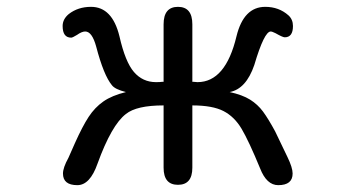

<svg xmlns="http://www.w3.org/2000/svg" viewBox="-20 -519 1040 561"><path d="M500 -499Q542 -499 542 -448V-280H545L557 -279Q639 -279 671 -413Q692 -499 755 -499Q795 -499 823 -474Q836 -462 836 -443Q836 -410 812 -410Q806 -410 785 -422Q775 -427 771 -427Q752 -427 723 -329Q699 -259 651 -250Q688 -242 710.5 -228Q733 -214 748.5 -193Q764 -172 784 -135L820 -60Q835 -29 835 -12Q835 22 793 22Q759 22 740 -27Q707 -107 686 -142.5Q665 -178 633 -194.5Q601 -211 542 -211V-29Q542 21 500 21Q458 21 458 -29V-211Q379 -211 348 -186Q306 -154 265 -41Q243 22 206 22Q164 22 164 -12Q164 -29 180 -58L199 -101Q221 -150 239 -177.5Q257 -205 282 -222.5Q307 -240 348 -250Q316 -258 307 -270Q283 -299 261 -383Q249 -427 229 -427Q219 -427 205 -417Q192 -409 188 -409Q163 -409 163 -443Q163 -463 181 -478Q208 -499 246 -499Q308 -499 329 -413Q346 -338 371.5 -308.5Q397 -279 436 -279Q448 -279 454 -280H458V-448Q458 -499 500 -499Z"/></svg>

Font: 寒蝉全圆体
Style: Regular
Weight: 400
Designer: Warren2060
      Designed by Motoya company      

      [Varela Round]
      Joe Prince(Latin component); Avraham Cornf
Foundry: ChillType
Version: Version 3.200